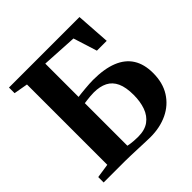

<svg xmlns="http://www.w3.org/2000/svg" viewBox="-194 -901 1064 1064"><g transform="rotate(-45 338.0 -368.5)"><path d="M390.5 6Q377 6 352.8 5Q328.5 4 300.2 3Q272 2 245 1Q218 0 198.5 0H29.5V-42.5L113 -55V-684.5L30.5 -699V-743H583L596.5 -543H519.5L475.5 -682.5L266.5 -694.5V-433.5Q275.5 -435 291 -436.5Q306.5 -438 324.5 -439.8Q342.5 -441.5 359.8 -442.5Q377 -443.5 389.5 -443.5Q477.5 -443.5 536 -420Q594.5 -396.5 623.5 -350.2Q652.5 -304 652.5 -235Q652.5 -158.5 618.5 -104.5Q584.5 -50.5 525.2 -22.2Q466 6 390.5 6ZM343 -43.5Q396.5 -43.5 428.8 -67Q461 -90.5 475.8 -131.8Q490.5 -173 490.5 -225.5Q490.5 -285 473.8 -321.5Q457 -358 424 -374.8Q391 -391.5 343.5 -391.5Q330.5 -391.5 315.2 -390.2Q300 -389 286.8 -387.2Q273.5 -385.5 266.5 -384.5V-51Q275 -49 285.8 -47.5Q296.5 -46 310.5 -44.8Q324.5 -43.5 343 -43.5Z"/></g></svg>

Font: Merriweather 72pt
Style: Bold
Weight: 700
Version: Version 2.100